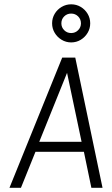

<svg xmlns="http://www.w3.org/2000/svg" viewBox="-20 -892 532 912"><path d="M25 0 275.5 -618.5H337.5L467 0H414L378.5 -171H148.5L79.5 0ZM166.5 -218.5H367.5L298.5 -546ZM318 -690.5Q293.5 -690.5 272.8 -703Q252 -715.5 239.8 -736Q227.5 -756.5 227.5 -781Q227.5 -806 239.8 -826.5Q252 -847 272.8 -859.2Q293.5 -871.5 318 -871.5Q343 -871.5 363.5 -859.2Q384 -847 396.2 -826.5Q408.5 -806 408.5 -781Q408.5 -756.5 396.2 -736Q384 -715.5 363.5 -703Q343 -690.5 318 -690.5ZM318 -735Q337.5 -735 351 -748.5Q364.5 -762 364.5 -781Q364.5 -801 351 -814.2Q337.5 -827.5 318 -827.5Q298.5 -827.5 285 -814.2Q271.5 -801 271.5 -781Q271.5 -762 285 -748.5Q298.5 -735 318 -735Z"/></svg>

Font: Karla Light
Style: Italic
Weight: 300
Italic angle: -8°
Designer: Jonathan Pinhorn
Version: Version 2.004;gftools[0.9.33]